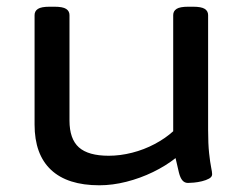

<svg xmlns="http://www.w3.org/2000/svg" viewBox="-20 -545 733 572"><path d="M276 7Q181 7 132 -39Q83 -85 83 -174V-500Q83 -512 93 -518.5Q103 -525 128 -525H142Q167 -525 177 -518.5Q187 -512 187 -500V-186Q187 -131 215 -106Q243 -81 304 -81Q338 -81 373.5 -90Q409 -99 441 -116Q473 -133 496 -154V-500Q496 -512 506 -518.5Q516 -525 541 -525H555Q580 -525 590 -518.5Q600 -512 600 -500V-158Q600 -116 603 -88.5Q606 -61 609 -46.5Q612 -32 612 -26Q612 -18 603 -13Q594 -8 581.5 -5Q569 -2 557.5 -1Q546 0 540 0Q530 0 523.5 -7.5Q517 -15 513 -31Q509 -47 503 -74Q474 -51 436 -32.5Q398 -14 356.5 -3.5Q315 7 276 7Z"/></svg>

Font: Asap Expanded Medium
Style: Regular
Weight: 500
Width: 7
Designer: Pablo Cosgaya
Foundry: Omnibus-Type
Version: Version 3.001